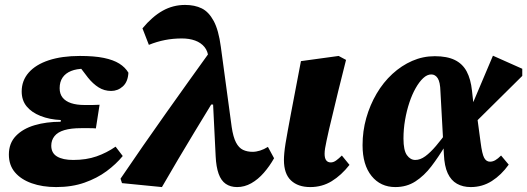

<svg xmlns="http://www.w3.org/2000/svg" viewBox="-20 -743 2139 779"><path d="M208 16Q152 16 108.5 0.5Q65 -15 40.5 -44Q16 -73 16 -116Q16 -162 44.5 -191.5Q73 -221 120.5 -235Q168 -249 226 -249L227 -256Q181 -258 144.5 -272.5Q108 -287 88 -311.5Q68 -336 68 -372Q68 -416 96.5 -448.5Q125 -481 178 -498.5Q231 -516 304 -516Q363 -516 401.5 -508Q440 -500 464 -485Q488 -470 501 -448Q499 -411 478.5 -392.5Q458 -374 431 -374Q403 -374 380 -388.5Q357 -403 337 -428L292 -487H407L408 -457Q389 -461 368.5 -462.5Q348 -464 321 -464Q291 -464 268.5 -455Q246 -446 234 -428.5Q222 -411 222 -385Q222 -362 234 -347Q246 -332 268.5 -324.5Q291 -317 323 -317Q342 -317 355.5 -317Q369 -317 384 -318L369 -222Q360 -223 343 -223Q326 -223 308 -223Q268 -223 241 -215Q214 -207 201 -190.5Q188 -174 188 -152Q188 -122 211.5 -108Q235 -94 277 -94Q330 -94 371.5 -108.5Q413 -123 449 -148L478 -110Q451 -77 412.5 -48.5Q374 -20 323 -2Q272 16 208 16Z M475 0 469 -18Q560 -152 652.5 -282.5Q745 -413 838 -542L859 -319H837Q803 -263 769.5 -208Q736 -153 703 -97Q670 -41 637 16ZM942 16Q915 16 896 3Q877 -10 867 -38Q857 -66 855 -109L841 -392L834 -403L826 -507Q824 -535 809.5 -552.5Q795 -570 771.5 -578.5Q748 -587 718 -587Q682 -587 649 -580.5Q616 -574 584 -561L558 -628Q598 -676 640 -699.5Q682 -723 731 -723Q770 -723 798.5 -709Q827 -695 847 -658Q867 -621 876 -553L920 -228Q926 -187 937.5 -165Q949 -143 966 -135Q983 -127 1005 -127Q1019 -127 1035 -132Q1051 -137 1067 -147L1092 -101Q1074 -69 1050.5 -42Q1027 -15 999.5 0.5Q972 16 942 16Z M1239 16Q1189 16 1160.5 -11Q1132 -38 1132 -94Q1132 -106 1133.5 -122.5Q1135 -139 1138.5 -161Q1142 -183 1147.5 -212.5Q1153 -242 1160 -280L1201 -495L1354 -516L1384 -500L1352 -372Q1340 -320 1330.5 -282.5Q1321 -245 1315 -218Q1309 -191 1305 -172.5Q1301 -154 1299 -141.5Q1297 -129 1297 -119Q1297 -101 1303.5 -92.5Q1310 -84 1322 -84Q1333 -84 1344 -92Q1355 -100 1367 -112L1398 -74Q1365 -32 1326 -8Q1287 16 1239 16Z M1584 16Q1524 16 1487.5 -29Q1451 -74 1451 -154Q1451 -211 1466 -264Q1481 -317 1508 -363Q1535 -409 1572 -443Q1609 -477 1652.5 -496Q1696 -515 1744 -515Q1794 -515 1825.5 -499.5Q1857 -484 1873.5 -453Q1890 -422 1895 -375L1902 -312L1912 -299L1930 -165Q1936 -118 1944.5 -102.5Q1953 -87 1968 -87Q1979 -87 1989.5 -93Q2000 -99 2013 -112L2044 -75Q2014 -33 1975.5 -8.5Q1937 16 1890 16Q1858 16 1834 2.5Q1810 -11 1796.5 -40Q1783 -69 1781 -117L1767 -372Q1766 -410 1756 -425.5Q1746 -441 1730 -441Q1713 -441 1697 -426Q1681 -411 1666.5 -385.5Q1652 -360 1641 -327Q1630 -294 1623.5 -256.5Q1617 -219 1617 -181Q1617 -133 1631 -113.5Q1645 -94 1665 -94Q1685 -94 1705.5 -109Q1726 -124 1749 -151Q1772 -178 1797 -213L1811 -151H1786Q1759 -106 1730 -68Q1701 -30 1665.5 -7Q1630 16 1584 16ZM1896 -234 1872 -262 1980 -517 2099 -464V-435Z"/></svg>

Font: Source Serif 4 ExtraBold
Style: Italic
Weight: 800
Italic angle: -12°
Designer: Frank Grießhammer
Foundry: Adobe Systems Incorporated
Version: Version 4.004;hotconv 1.0.116;makeotfexe 2.5.65601